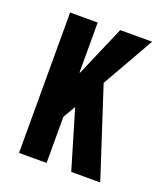

<svg xmlns="http://www.w3.org/2000/svg" viewBox="-99 -554 530 622"><g transform="rotate(20 166.5 -243.0)"><path d="M38 -484H133V-312H135L210 -486H320L218 -307L318 0H218L158 -202L133 -159V0H38Z"/></g></svg>

Font: Osterbar
Style: Regular
Weight: 500
Width: 3
Designer: Peter Wiegel, Basierend auf Erbar schmal-halbfette Grotesk v. Jacob Erbar
Foundry: Peter Wiegel
Version: Version 1.0